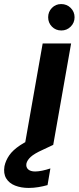

<svg xmlns="http://www.w3.org/2000/svg" viewBox="-101 -713 391 945"><path d="M21 0 109 -499H249L161 0ZM201 -563Q173 -563 154.5 -582Q136 -601 136 -628Q136 -655 154.5 -674Q173 -693 200 -693Q228 -693 247 -674Q266 -655 266 -628Q266 -601 247 -582Q228 -563 201 -563ZM40 212Q3 212 -26.5 200.5Q-56 189 -70.5 165Q-85 141 -79 105Q-73 77 -55.5 51.5Q-38 26 -2 2Q34 -22 94 -46L142 -65L161 0L108 25Q68 43 50.5 59Q33 75 29 92Q26 110 37.5 120.5Q49 131 72 131Q87 131 106.5 127Q126 123 147 116L133 198Q112 204 88 208Q64 212 40 212Z"/></svg>

Font: DM Sans 20pt ExtraBold
Style: Italic
Weight: 800
Italic angle: -10°
Version: Version 4.004;gftools[0.9.30]